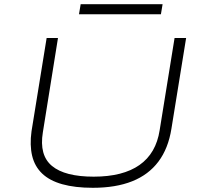

<svg xmlns="http://www.w3.org/2000/svg" viewBox="-20 -886 961 914"><path d="M422 8Q337 8 276.5 -9Q216 -26 180.5 -60Q145 -94 133 -144.5Q121 -195 130 -261L202 -705H256L184 -256Q166 -147 227.5 -96Q289 -45 426 -45Q565 -45 644 -100.5Q723 -156 740 -266L811 -705H866L796 -273Q781 -179 734 -116.5Q687 -54 609 -23Q531 8 422 8ZM356 -818 364 -866H754L746 -818Z"/></svg>

Font: Nunito Sans 7pt Expanded ExtraLight
Style: Italic
Weight: 250
Width: 7
Italic angle: -9°
Designer: Vernon Adams
Foundry: Vernon Adams
Version: Version 3.101;gftools[0.9.27]